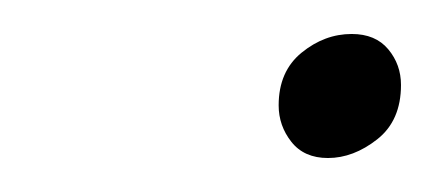

<svg xmlns="http://www.w3.org/2000/svg" viewBox="-20 -328 256 113"><path d="M173 -235Q159 -235 151.5 -244.5Q144 -254 144 -266Q144 -286 157.5 -297Q171 -308 187 -308Q201 -308 208.5 -299Q216 -290 216 -278Q216 -257 202 -246Q188 -235 173 -235Z"/></svg>

Font: Argentum Sans ExtraLight
Style: Italic
Weight: 200
Italic angle: -11°
Designer: Julieta Ulanovsky (font), Cristiano Sobral (main changes and remaster)
Foundry: Julieta Ulanovsky (font), Cristiano Sobral (main changes and remaster)
Version: Version 2.007;June 15, 2022;FontCreator 14.0.0.2814 64-bit; 